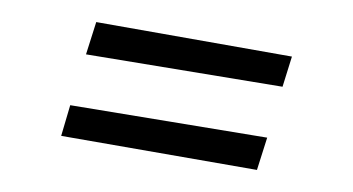

<svg xmlns="http://www.w3.org/2000/svg" viewBox="-41 -463 788 429"><g transform="rotate(10 353.5 -248.0)"><path d="M148 -380H592L583 -310L138 -305ZM123 -187 569 -192 559 -117 115 -116Z"/></g></svg>

Font: Andada Pro Medium
Style: Italic
Weight: 500
Italic angle: -7°
Designer: Carolina Giovagnoli
Foundry: Huerta Tipografica
Version: Version 3.005; ttfautohint (v1.8.4)